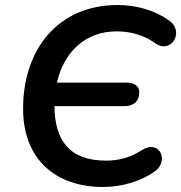

<svg xmlns="http://www.w3.org/2000/svg" viewBox="-20 -735 722 765"><path d="M390 10C463 10 538 -11 595 -51C655 -90 618 -181 547 -138C498 -106 451 -95 403 -95C257 -95 198 -175 197 -312H477C512 -312 534 -331 535 -365C536 -391 517 -406 483 -406H207C234 -527 319 -610 445 -610C501 -610 554 -595 598 -563C662 -517 717 -609 654 -653C596 -695 522 -715 449 -715C211 -715 72 -538 72 -302C72 -98 204 10 390 10Z"/></svg>

Font: SN Pro Semibold
Style: Italic
Weight: 600
Italic angle: -9°
Designer: Tobias Whetton
Foundry: Supernotes
Version: Version 1.001;Glyphs 3.2 (3249)